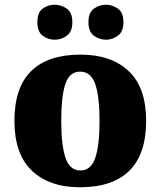

<svg xmlns="http://www.w3.org/2000/svg" viewBox="-20 -782 680 812"><path d="M318 10Q189 10 115 -60Q41 -130 41 -271Q41 -412 112 -481.5Q183 -551 321 -551Q450 -551 524 -481.5Q598 -412 598 -271Q598 -130 527 -60Q456 10 318 10ZM320 -61Q365 -61 383 -114.5Q401 -168 401 -271Q401 -375 382.5 -427Q364 -479 319 -479Q274 -479 256.5 -427Q239 -375 239 -271Q239 -168 257 -114.5Q275 -61 320 -61ZM429 -614Q400 -614 377 -631Q354 -648 354 -688Q354 -729 377 -745.5Q400 -762 429 -762Q455 -762 478.5 -745.5Q502 -729 502 -688Q502 -648 478.5 -631Q455 -614 429 -614ZM211 -614Q183 -614 160.5 -631Q138 -648 138 -688Q138 -729 160.5 -745.5Q183 -762 211 -762Q239 -762 262.5 -745.5Q286 -729 286 -688Q286 -648 262.5 -631Q239 -614 211 -614Z"/></svg>

Font: Noto Serif Telugu Black
Style: Regular
Weight: 900
Designer: Jelle Bosma - Monotype Design Team
Foundry: Monotype Imaging Inc.
Version: Version 2.005; ttfautohint (v1.8.4.7-5d5b)